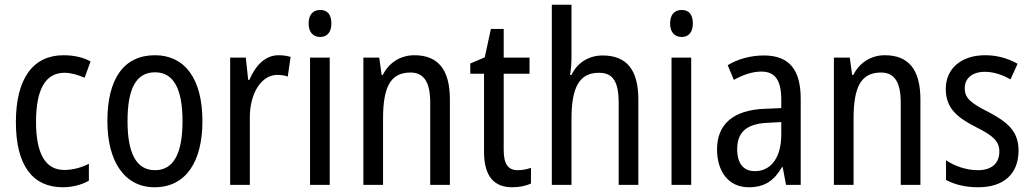

<svg xmlns="http://www.w3.org/2000/svg" viewBox="-20 -780 4353 810"><path d="M245 10C284 10 325 0 355 -18V-89C323 -73 288 -63 251 -63C172 -63 132 -131 132 -266C132 -403 172 -473 252 -473C279 -473 310 -464 337 -452L362 -521C333 -537 294 -547 248 -547C119 -547 47 -448 47 -265C47 -80 119 10 245 10Z M834 -269C834 -450 758 -547 634 -547C501 -547 433 -446 433 -269C433 -98 506 10 632 10C765 10 834 -99 834 -269ZM518 -269C518 -404 553 -475 634 -475C713 -475 750 -404 750 -269C750 -134 713 -62 634 -62C554 -62 518 -135 518 -269Z M1155 -547C1099 -547 1058 -504 1032 -443H1027L1017 -537H951V0H1034V-282C1033 -388 1084 -464 1149 -464C1165 -464 1181 -462 1194 -457L1206 -540C1189 -545 1171 -547 1155 -547Z M1331 -738C1301 -738 1282 -719 1282 -681C1282 -644 1301 -624 1331 -624C1360 -624 1378 -644 1378 -681C1378 -719 1361 -738 1331 -738ZM1371 -537H1288V0H1371Z M1728 -547C1672 -547 1622 -518 1595 -464H1590L1580 -537H1513V0H1596V-279C1596 -413 1627 -474 1712 -474C1770 -474 1795 -431 1795 -347V0H1878V-360C1878 -488 1827 -547 1728 -547Z M2164 -62C2122 -62 2105 -90 2105 -148V-469H2214V-537H2105V-658H2051L2025 -538L1964 -512V-469H2022V-140C2022 -34 2066 10 2141 10C2171 10 2200 4 2220 -6V-72C2204 -66 2183 -62 2164 -62Z M2391 -543V-760H2308V0H2391V-278C2391 -410 2423 -473 2507 -473C2566 -473 2590 -435 2590 -347V0H2673V-360C2673 -484 2625 -546 2522 -546C2466 -546 2416 -517 2391 -464H2385C2389 -487 2391 -515 2391 -543Z M2856 -738C2826 -738 2807 -719 2807 -681C2807 -644 2826 -624 2856 -624C2885 -624 2903 -644 2903 -681C2903 -719 2886 -738 2856 -738ZM2896 -537H2813V0H2896Z M3203 -546C3146 -546 3093 -531 3050 -505L3076 -443C3116 -465 3154 -478 3192 -478C3249 -478 3276 -443 3276 -359V-324L3206 -321C3074 -316 3005 -256 3005 -150C3005 -58 3052 10 3139 10C3206 10 3246 -18 3279 -75H3282L3296 0H3358V-363C3358 -483 3312 -546 3203 -546ZM3219 -262 3276 -265V-213C3276 -113 3231 -58 3165 -58C3119 -58 3090 -87 3090 -151C3090 -220 3127 -258 3219 -262Z M3713 -547C3657 -547 3607 -518 3580 -464H3575L3565 -537H3498V0H3581V-279C3581 -413 3612 -474 3697 -474C3755 -474 3780 -431 3780 -347V0H3863V-360C3863 -488 3812 -547 3713 -547Z M4277 -145C4277 -228 4228 -266 4151 -307C4076 -345 4050 -365 4050 -408C4050 -450 4082 -477 4135 -477C4173 -477 4210 -464 4243 -445L4273 -511C4232 -534 4187 -547 4136 -547C4037 -547 3970 -492 3970 -405C3970 -321 4021 -283 4099 -243C4172 -207 4196 -182 4196 -141C4196 -92 4165 -62 4105 -62C4055 -62 4004 -81 3971 -104V-21C4004 -3 4049 10 4107 10C4213 10 4277 -45 4277 -145Z"/></svg>

Font: Noto Sans Gujarati UI Condensed
Style: Regular
Weight: 400
Width: 3
Designer: Jelle Bosma - Monotype Design Team, Universal Thirst
Foundry: Monotype Imaging Inc.
Version: Version 2.106